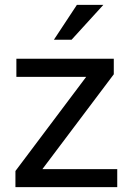

<svg xmlns="http://www.w3.org/2000/svg" viewBox="-20 -770 536 790"><path d="M462.4 -74.2V0H78.1V-74.2ZM448.2 -464.4 98.6 0H43.5V-66.4L390.6 -528.3H448.2ZM408.2 -528.3V-453.6H47.4V-528.3ZM201.7 -606.4 296.4 -750H405.3L274.4 -606.4Z"/></svg>

Font: Vazirmatn
Style: Regular
Weight: 400
Designer: Saber Rastikerdar
Foundry: Saber Rastikerdar
Version: Version 33.003;September 2, 2022;FontCreator 14.0.0.2862 64-